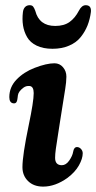

<svg xmlns="http://www.w3.org/2000/svg" viewBox="-20 -690 363 723"><path d="M66.4 -645Q67.9 -656.7 74.5 -663.6Q81.1 -670.4 91.8 -670.4Q100.6 -670.4 104.7 -665.3Q108.9 -660.2 112.8 -649.4Q127.4 -592.3 188 -592.3Q221.2 -592.3 241.9 -607.2Q262.7 -622.1 276.9 -649.4Q287.6 -670.4 302.7 -670.4Q324.7 -670.4 322.3 -645Q318.8 -617.7 309.6 -594.2Q300.3 -570.8 283.9 -550.3Q267.6 -529.8 240.2 -518.1Q212.9 -506.3 177.7 -506.3Q142.6 -506.3 118.2 -518.1Q93.8 -529.8 82 -550.3Q70.3 -570.8 66.7 -594.2Q63 -617.7 66.4 -645ZM87.9 -217.3Q106.9 -307.6 106.9 -339.4Q106.9 -364.7 91.3 -366.2Q78.1 -367.2 68.4 -359.9Q49.3 -345.7 47.4 -331.1Q46.9 -328.6 46.4 -323Q45.9 -317.4 44.9 -313Q43.9 -308.6 42.5 -306.2Q38.6 -299.8 30.8 -300.8Q15.1 -302.7 15.1 -324.2Q15.1 -362.3 42.5 -390.6Q69.8 -418.9 110.8 -434.6Q155.3 -451.7 185.1 -451.7Q204.6 -451.7 217.3 -436.8Q230 -421.9 230 -401.4Q230 -391.6 228.8 -379.6Q227.5 -367.7 225.6 -355.2Q223.6 -342.8 217.8 -306.2Q211.9 -269.5 206.1 -232.4Q204.1 -217.8 198.5 -183.3Q192.9 -148.9 190.2 -128.9Q187.5 -108.9 187.5 -95.7Q187.5 -67.9 212.9 -67.9Q228.5 -67.9 240.7 -85.4Q252.9 -103 255.4 -118.2Q258.3 -136.2 270 -136.2Q278.3 -136.2 284.9 -129.2Q291.5 -122.1 291.5 -112.8Q291.5 -92.8 277.1 -67.1Q262.7 -41.5 233.9 -20Q188 12.7 142.6 12.7Q106.9 12.7 85.7 -8.1Q64.5 -28.8 64.5 -60.5Q64.5 -105 87.9 -217.3Z"/></svg>

Font: Cooper* SemiBold
Style: Italic
Weight: 600
Italic angle: -7°
Designer: Owen Earl
Foundry: indestructible type*
Version: Version 0.001